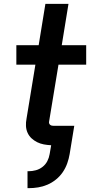

<svg xmlns="http://www.w3.org/2000/svg" viewBox="-20 -755 490 998"><path d="M123 223V135H129Q147 135 166 130Q185 125 201 112.5Q217 100 226 82.5Q235 65 238 46L246 0Q226 -1 207.5 -4.5Q189 -8 173 -16Q157 -24 144 -36Q131 -48 123.5 -64.5Q116 -81 115 -100Q114 -119 118 -139L164 -419H65V-520H181L216 -735H336L301 -520H428V-419H284L235 -122Q234 -117 236 -112.5Q238 -108 241.5 -105.5Q245 -103 249.5 -102Q254 -101 259 -101H366L342 46Q338 70 329.5 94Q321 118 306.5 139.5Q292 161 271 178Q250 195 226.5 205Q203 215 178.5 219Q154 223 130 223Z"/></svg>

Font: Iosevka Etoile
Style: Bold Italic
Weight: 700
Italic angle: -9°
Designer: Belleve Invis
Foundry: Belleve Invis
Version: Version 28.1.0; ttfautohint (v1.8.4)